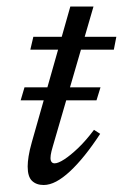

<svg xmlns="http://www.w3.org/2000/svg" viewBox="-20 -546 369 576"><path d="M42 -245 53.5 -284H281.5L269.5 -245ZM71 -397 80 -435.5H329L321.5 -397ZM131.5 -72Q131.5 -64 134.8 -60Q138 -56 144 -56Q154.5 -56 173 -68Q191.5 -80 214.8 -102.2Q238 -124.5 262 -156.5L280.5 -144.5Q257 -108.5 234.2 -80.2Q211.5 -52 190 -32Q168.5 -12 148.8 -1.5Q129 9 111 9Q89 9 76 -3.5Q63 -16 63 -46.5Q63 -59.5 65.8 -77.2Q68.5 -95 75.5 -119.5L191 -526.5H260.5L138.5 -107Q136 -99 134.5 -92.5Q133 -86 132.2 -81Q131.5 -76 131.5 -72Z"/></svg>

Font: Newsreader 24pt
Style: Italic
Weight: 400
Italic angle: -17°
Designer: Hugues Gentile
Foundry: Production Type
Version: Version 1.003